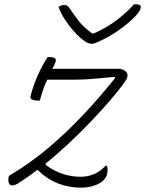

<svg xmlns="http://www.w3.org/2000/svg" viewBox="-20 -842 667 882"><path d="M409 -641H400Q393 -641 383.5 -644.5Q374 -648 352 -666Q335 -680 315 -703Q295 -726 277 -754Q259 -782 249 -810Q261 -819 274 -819Q285 -819 290.5 -814.5Q296 -810 306 -795Q322 -770 344 -742.5Q366 -715 404 -688H410Q471 -715 518 -751Q565 -787 595 -822H605Q620 -822 624 -817Q628 -812 626 -804Q623 -794 614 -781.5Q605 -769 585 -751Q548 -717 502.5 -688Q457 -659 409 -641ZM199 -580H209Q221 -580 230.5 -575.5Q240 -571 235 -557Q234 -553 230 -545Q226 -537 221 -526H525Q542 -526 555.5 -515.5Q569 -505 565 -489L564 -485Q562 -477 541.5 -449.5Q521 -422 485.5 -380.5Q450 -339 403.5 -290Q357 -241 302.5 -189.5Q248 -138 190 -91V-84Q234 -53 273 -41.5Q312 -30 349 -30Q420 -30 465 -81H471Q476 -67 473 -47Q470 -25 448 -7Q435 3 410 11.5Q385 20 350 20Q296 20 246 0.5Q196 -19 152 -62Q108 -28 67 -2Q49 10 35 10Q25 10 20.5 -2Q16 -14 20 -30L21 -34Q116 -90 202.5 -163Q289 -236 366 -318.5Q443 -401 509 -484L506 -489Q463 -485 432.5 -482Q402 -479 375 -477.5Q348 -476 313 -476H197Q187 -455 178.5 -431Q170 -407 163 -380H153Q137 -380 127 -385Q117 -390 121 -403Q132 -447 152.5 -493.5Q173 -540 199 -580Z"/></svg>

Font: Recursive Mn Csl St Lt
Style: Italic
Weight: 300
Italic angle: -15°
Monospace: yes
Version: Version 1.079;hotconv 1.0.112;makeotfexe 2.5.65598; ttfautoh